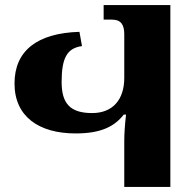

<svg xmlns="http://www.w3.org/2000/svg" viewBox="-20 -734 771 754"><path d="M468 0H649V-714H387V-657H419C456 -657 468 -636 468 -599V-428C468 -342 422 -290 342 -290C255 -290 222 -328 222 -412C222 -506 243 -545 302 -553L292 -609C125 -604 37 -534 37 -406C37 -276 133 -210 277 -210C378 -210 430 -238 466 -284H475C470 -241 468 -207 468 -180Z"/></svg>

Font: Noto Serif Georgian Extra
Style: Regular
Weight: 800
Designer: Monotype Design Team
Foundry: Monotype Imaging Inc.
Version: Version 1.901